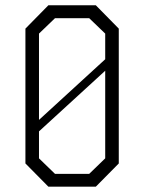

<svg xmlns="http://www.w3.org/2000/svg" viewBox="-20 -699 540 719"><path d="M424.8 -591.8V-86.9L338.9 0H161.1L75.2 -86.9V-591.8L161.1 -679.2H338.9ZM126 -573.2V-250L374 -477.1V-573.2L314 -630.9H186ZM374 -106V-434.1L126 -207V-106L186 -47.9H314Z"/></svg>

Font: Steps Mono
Style: Regular
Weight: 400
Width: 3
Version: Version 1.000;PS 001.000;hotconv 1.0.70;makeotf.lib2.5.58329